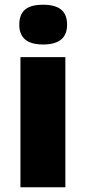

<svg xmlns="http://www.w3.org/2000/svg" viewBox="-20 -796 365 816"><path d="M257.8 -553.2H66.9V0H257.8ZM62 -690.9C62 -634.8 95.7 -606.9 163.1 -606.9C231 -606.9 265.1 -634.8 265.1 -690.9C265.1 -747.1 233.9 -775.9 163.1 -775.9C92.3 -775.9 62 -748 62 -690.9Z"/></svg>

Font: Sahel Black
Style: Bold
Weight: 900
Foundry: Saber Rastikerdar (saber.rastikerdar@gmail.com)
Version: Version 3.4.0